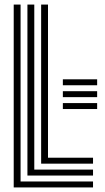

<svg xmlns="http://www.w3.org/2000/svg" viewBox="-20 -820 460 840"><path d="M40 0V-800H70V-26H387V0ZM100 -52V-800H130V-78H387V-52ZM160 -104V-800H190V-130H387V-104ZM255 -473H405V-447H255ZM255 -421H405V-395H255ZM255 -369H405V-343H255Z"/></svg>

Font: Big Shoulders Inline Display Black
Style: Regular
Weight: 900
Designer: Patric King
Foundry: XO Type Co
Version: Version 1.000